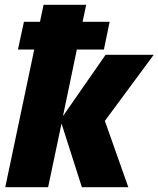

<svg xmlns="http://www.w3.org/2000/svg" viewBox="-20 -782 662 802"><path d="M2 0H181L237 -266L322 0H516L418 -277L622 -553H421L243 -297L301 -575H414L438 -691H325L340 -762H162L147 -691H80L55 -575H123Z"/></svg>

Font: Noto Sans SemiCondensed Black
Style: Italic
Weight: 900
Width: 4
Italic angle: -12°
Designer: Monotype Design Team
Foundry: Monotype Imaging Inc.
Version: Version 2.013